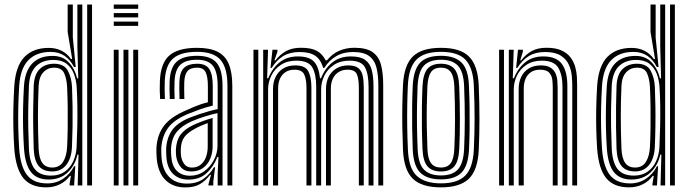

<svg xmlns="http://www.w3.org/2000/svg" viewBox="-20 -820 3052 849"><path d="M387 0H365.5V-800H387ZM344 0H323.5L327.2 -136.2L322.5 -136.5Q311.8 -88 279 -57.1Q246.2 -26.2 194.8 -26.2Q143.8 -26.2 117.6 -58.4Q91.5 -90.5 86.2 -162.2Q83.2 -207.2 82.2 -251.9Q81.2 -296.5 82.1 -342.9Q83 -389.2 86 -439.8Q90.5 -506.5 122.9 -539.6Q155.2 -572.8 212.5 -572.8Q257.8 -572.8 284.8 -543.5Q311.8 -514.2 321 -473.5H326L322.2 -613V-800H344ZM205.5 -43.5Q242.2 -43.5 266.6 -61Q291 -78.5 304 -107.2Q317 -136 318.8 -169.8Q321 -218.5 321.9 -264.2Q322.8 -310 322.1 -352.6Q321.5 -395.2 319.2 -434Q317.2 -466.5 306.6 -494Q296 -521.5 274.2 -538.2Q252.5 -555 216 -555Q167.8 -555 139.2 -527Q110.8 -499 107.8 -439.5Q105.8 -390.8 105 -346.5Q104.2 -302.2 105 -257.5Q105.8 -212.8 107.8 -162.5Q110.8 -101.5 133.6 -72.5Q156.5 -43.5 205.5 -43.5ZM211 -62Q171 -62 151.1 -86Q131.2 -110 129 -162.5Q127.5 -210 126.9 -255.6Q126.2 -301.2 126.9 -346.9Q127.5 -392.5 129 -439.2Q131.2 -491.5 155.9 -514.9Q180.5 -538.2 219 -538.2Q263.2 -538.2 279.9 -507.5Q296.5 -476.8 298.5 -434.8Q300.2 -392.8 300.9 -349.4Q301.5 -306 300.9 -261Q300.2 -216 298.2 -170Q296 -120 273.2 -91Q250.5 -62 211 -62ZM211 -79.2Q243.2 -79.2 258.9 -104.2Q274.5 -129.2 276.8 -170Q278.8 -212 279.4 -257Q280 -302 279.4 -347.1Q278.8 -392.2 276.8 -434.5Q275 -471 263.9 -495.9Q252.8 -520.8 219.2 -520.8Q191 -520.8 171.9 -500.6Q152.8 -480.5 150.8 -440Q147.8 -369.8 147.8 -303.5Q147.8 -237.2 150.8 -162.2Q152.8 -119.8 167.2 -99.5Q181.8 -79.2 211 -79.2ZM184.2 8.5Q116.8 8.5 83.4 -32.2Q50 -73 43.2 -162.2Q40.2 -207.8 39.2 -252.8Q38.2 -297.8 39.2 -344.1Q40.2 -390.5 43.2 -440.2Q49.2 -528.2 88.2 -568.2Q127.2 -608.2 195.5 -608.2Q226.8 -608.2 252 -595.8Q277.2 -583.2 294 -558.8H299.2L279.2 -678.8V-800H302V-654.2L314.8 -523.8H307Q291.5 -555 265.8 -572.8Q240 -590.5 203.8 -590.5Q141 -590.5 105.4 -553.9Q69.8 -517.2 64.8 -440Q62 -392 60.9 -346.4Q59.8 -300.8 60.8 -255.5Q61.8 -210.2 64.8 -163Q70.2 -84.5 99.1 -46.8Q128 -9 189 -9Q229 -9 259.9 -30.1Q290.8 -51.2 307.8 -85.2H312.8L307.8 0H287.8L288 -7.8L293.5 -42.2H289Q271.2 -18 244.2 -4.8Q217.2 8.5 184.2 8.5Z M483 -781V-800H591V-781ZM483 -705.5V-724.5H591V-705.5ZM483 -743.2V-762.2H591V-743.2ZM569.2 0V-600H591V0ZM483 0V-600H504.5V0ZM526 0V-600H547.8V0Z M985.8 0V-439.5Q985.8 -520.5 954.8 -555.6Q923.8 -590.8 851.8 -590.8Q777.8 -590.8 744.5 -560.5Q711.2 -530.2 708.5 -460.2Q708 -442.5 708 -422.4Q708 -402.2 709.2 -382.2H688Q686.5 -403 686.4 -421.6Q686.2 -440.2 687 -461.2Q690 -540.5 728.6 -574.5Q767.2 -608.5 851.8 -608.5Q907.5 -608.5 941.8 -591.4Q976 -574.2 991.6 -537.1Q1007.2 -500 1007.2 -439.5V0ZM820.2 -43Q856 -43 883.2 -62.8Q910.5 -82.5 926.1 -113Q941.8 -143.5 941.8 -175V-319.8Q916.8 -314.8 886.5 -305.2Q856.2 -295.8 827.5 -283.5Q784 -264.2 761.2 -236.4Q738.5 -208.5 736.2 -161.2Q735.8 -152 736.4 -143.5Q737 -135 737.5 -127.2Q740.5 -86 762.1 -64.5Q783.8 -43 820.2 -43ZM825.5 -61.8Q795.2 -61.8 779.1 -81.4Q763 -101 759 -129Q758.2 -136.8 757.9 -145.2Q757.5 -153.8 757.8 -159.2Q760 -200 778.4 -224.6Q796.8 -249.2 834.5 -267Q853 -275.8 875.8 -284.1Q898.5 -292.5 920.2 -298.5V-173Q920.2 -143.5 909.5 -118.1Q898.8 -92.8 877.8 -77.2Q856.8 -61.8 825.5 -61.8ZM828.5 -79Q851.8 -79 867.4 -91.8Q883 -104.5 890.8 -125.4Q898.5 -146.2 898.5 -171.2V-275.8Q881.2 -269.5 867 -263.2Q852.8 -257 841.5 -250.5Q809 -233 794.6 -212.9Q780.2 -192.8 779.5 -159.5Q779.2 -152.5 779.4 -145.5Q779.5 -138.5 780.5 -131Q783 -111 794.6 -95Q806.2 -79 828.5 -79ZM799.8 8.8Q743.8 8.8 710.8 -24.9Q677.8 -58.5 672.8 -121.8Q672 -134 671.6 -147.2Q671.2 -160.5 671.8 -168.8Q676 -226.2 706.1 -265.2Q736.2 -304.2 805.5 -333.2Q823.8 -341.5 837.6 -347.4Q851.5 -353.2 865.9 -358.1Q880.2 -363 899.2 -367.8V-439.5Q899.2 -480.8 889.1 -500.8Q879 -520.8 851.8 -520.8Q821.8 -520.8 808.9 -505.4Q796 -490 794.8 -456.5Q794.5 -446 794.4 -426Q794.2 -406 795.2 -382.2H773.8Q772.8 -408.5 772.9 -426.6Q773 -444.8 773.2 -458.8Q775 -502.8 794.2 -520.5Q813.5 -538.2 851.8 -538.2Q890.5 -538.2 905.6 -514.4Q920.8 -490.5 920.8 -439.5V-353Q889 -345.2 863.6 -336.2Q838.2 -327.2 812.8 -316.8Q749.8 -290.8 723.5 -254.9Q697.2 -219 693.2 -167Q692.8 -157.5 693.1 -146.1Q693.5 -134.8 694.2 -123.5Q698.8 -67.2 727.9 -37.8Q757 -8.2 806.2 -8.2Q850.8 -8.2 879.6 -29Q908.5 -49.8 926.2 -80.5H931.2L923.2 -17V0H901.8L901.5 -4.2L913 -46.8H909Q888 -19.5 863.2 -5.4Q838.5 8.8 799.8 8.8ZM942.5 0.2V-52L946 -126H941.2Q923.5 -81.2 892.5 -53.4Q861.5 -25.5 812.5 -25.8Q771.2 -26 745.4 -51Q719.5 -76 715.8 -125.2Q715.2 -135 714.8 -145.6Q714.2 -156.2 714.8 -165Q718.2 -212.5 741.5 -245.1Q764.8 -277.8 820.2 -300.2Q841.8 -308.5 863.5 -315.8Q885.2 -323 905.4 -328.6Q925.5 -334.2 942.5 -337.5V-439.5Q942.5 -501.8 921.6 -528.8Q900.8 -555.8 851.8 -555.8Q800.5 -555.8 777.1 -533.2Q753.8 -510.8 751.8 -459.2Q751.2 -441.8 751.2 -422Q751.2 -402.2 752.2 -382.2H730.8Q729.8 -403.2 729.6 -423.1Q729.5 -443 730 -459.8Q732.5 -520.5 760.8 -546.9Q789 -573.2 851.8 -573.2Q912 -573.2 938 -542.2Q964 -511.2 964 -439.5V0.2Z M1653 0V-440.8Q1653 -486.8 1644.9 -520.1Q1636.8 -553.5 1612.8 -571.8Q1588.8 -590 1540.8 -590Q1498 -590 1466.5 -571.5Q1435 -553 1414 -519.5H1409.2Q1398.2 -556.8 1374 -573.4Q1349.8 -590 1304.5 -590Q1261.8 -590 1232.2 -572Q1202.8 -554 1181.2 -519.5H1176L1184.8 -600H1206.5L1206.8 -591.2L1193.5 -553.2H1198.2Q1219.2 -580.2 1245.8 -594.5Q1272.2 -608.8 1311 -608.8Q1354.8 -608.8 1379.9 -595.8Q1405 -582.8 1420 -553.2H1426Q1448.2 -581.5 1479.1 -595.1Q1510 -608.8 1547.5 -608.8Q1601.2 -608.8 1628.5 -588.9Q1655.8 -569 1665.1 -532.1Q1674.5 -495.2 1674.5 -444.8V0ZM1100.8 0V-600H1122.2V0ZM1187.2 0V-427Q1187.2 -456.8 1198.8 -480.1Q1210.2 -503.5 1232.1 -517.1Q1254 -530.8 1285.5 -530.8Q1330 -530.8 1343.5 -504.5Q1357 -478.2 1357 -432.5V0H1335.2V-431.2Q1335.2 -470 1325.1 -490.9Q1315 -511.8 1282.2 -511.8Q1259 -511.8 1242.9 -501.4Q1226.8 -491 1218.2 -472.5Q1209.8 -454 1209.8 -429V0ZM1143.8 0V-600H1165.2L1161.2 -474H1166.2Q1184.8 -519.8 1217.5 -545.2Q1250.2 -570.8 1298.2 -570.5Q1346.8 -570.2 1368.2 -547.6Q1389.8 -525 1395 -474H1399.5Q1417.8 -519.8 1451.4 -545.4Q1485 -571 1533.2 -570.5Q1573.5 -570.2 1594.6 -555.1Q1615.8 -540 1623.6 -511Q1631.5 -482 1631.5 -439.2V0H1609.8V-436.5Q1609.8 -492 1594 -521.9Q1578.2 -551.8 1525.5 -551.8Q1484.8 -551.8 1456.8 -533.2Q1428.8 -514.8 1414.4 -485.8Q1400 -456.8 1400 -425.2V0H1378.2V-436.5Q1378.2 -492 1361 -521.9Q1343.8 -551.8 1290.5 -551.8Q1250 -551.8 1222 -533.2Q1194 -514.8 1179.8 -485.8Q1165.5 -456.8 1165.5 -425.2V0ZM1421.5 0V-427Q1421.5 -456.8 1433.1 -480.1Q1444.8 -503.5 1466.9 -517.1Q1489 -530.8 1520.2 -530.8Q1550 -530.8 1564.6 -518.8Q1579.2 -506.8 1583.9 -484.8Q1588.5 -462.8 1588.5 -432.5V0H1566.8V-431.2Q1566.8 -469.2 1558.5 -490.5Q1550.2 -511.8 1517.2 -511.8Q1494 -511.8 1477.4 -501.4Q1460.8 -491 1451.9 -472.5Q1443 -454 1443 -429V0Z M1929.8 8.5Q1844.5 8.5 1805.2 -30Q1766 -68.5 1762 -156.5Q1759.8 -210.2 1759 -257.8Q1758.2 -305.2 1759 -351Q1759.8 -396.8 1762 -444.2Q1766.5 -532 1805.5 -570.2Q1844.5 -608.5 1929.8 -608.5Q2015.8 -608.5 2054.2 -569.6Q2092.8 -530.8 2096.8 -443.8Q2100.2 -362.5 2100.1 -294.5Q2100 -226.5 2097 -156.2Q2092.5 -67.5 2053.1 -29.5Q2013.8 8.5 1929.8 8.5ZM1929.8 -9.2Q2003.2 -9.2 2037.2 -43.5Q2071.2 -77.8 2075.2 -157.2Q2078.5 -227 2078.6 -293.2Q2078.8 -359.5 2075.2 -442.8Q2071.8 -520.2 2038.6 -555.5Q2005.5 -590.8 1929.8 -590.8Q1855 -590.8 1821.1 -556Q1787.2 -521.2 1783.5 -442Q1781.5 -399.8 1780.8 -355.5Q1780 -311.2 1780.6 -262.2Q1781.2 -213.2 1783.8 -156.5Q1787.5 -74.5 1823.5 -41.9Q1859.5 -9.2 1929.8 -9.2ZM1929.8 -26.8Q1868.5 -26.8 1838.4 -56.6Q1808.2 -86.5 1805 -159.5Q1803.2 -206.5 1802.5 -254.1Q1801.8 -301.8 1802.4 -348.8Q1803 -395.8 1805 -440.2Q1808.5 -511.2 1837.2 -542.2Q1866 -573.2 1929.8 -573.2Q1990 -573.2 2020.2 -544Q2050.5 -514.8 2053.5 -443Q2055.8 -390.2 2056.5 -342.8Q2057.2 -295.2 2056.6 -250.2Q2056 -205.2 2054 -160.2Q2050.5 -87.8 2021.2 -57.2Q1992 -26.8 1929.8 -26.8ZM1929.8 -44.2Q1980.8 -44.2 2005 -70.9Q2029.2 -97.5 2032.2 -160.8Q2035 -219.5 2035.2 -289.8Q2035.5 -360 2032.2 -439.8Q2029.5 -503.5 2004.8 -529.6Q1980 -555.8 1929.8 -555.8Q1878.5 -555.8 1854.1 -529.2Q1829.8 -502.8 1826.5 -439.5Q1825 -400.8 1824.1 -356.5Q1823.2 -312.2 1823.9 -263.1Q1824.5 -214 1826.8 -160.2Q1829.5 -95.8 1854.8 -70Q1880 -44.2 1929.8 -44.2ZM1929.8 -61.8Q1890.5 -61.8 1870.6 -84Q1850.8 -106.2 1848.2 -161Q1846.2 -210.2 1845.6 -256.1Q1845 -302 1845.6 -347.1Q1846.2 -392.2 1848.2 -438.5Q1850.8 -492.2 1869.9 -515.2Q1889 -538.2 1929.8 -538.2Q1968.2 -538.2 1988.2 -516.5Q2008.2 -494.8 2010.5 -439.2Q2013.5 -365.5 2013.6 -296Q2013.8 -226.5 2010.8 -161.8Q2008.2 -107.5 1989 -84.6Q1969.8 -61.8 1929.8 -61.8ZM1929.8 -79.2Q1960 -79.2 1973.6 -99.2Q1987.2 -119.2 1989 -162.8Q1991.8 -223.8 1992 -290.6Q1992.2 -357.5 1989 -438.2Q1987.2 -482 1973.2 -501.4Q1959.2 -520.8 1929.8 -520.8Q1899 -520.8 1885.5 -500.8Q1872 -480.8 1869.8 -437.5Q1868 -392.5 1867.2 -349.2Q1866.5 -306 1867.2 -260.4Q1868 -214.8 1870 -161.8Q1871.8 -116.8 1886.4 -98Q1901 -79.2 1929.8 -79.2Z M2510.5 0V-440.8Q2510.5 -459.8 2508.2 -485.1Q2506 -510.5 2495.1 -534.4Q2484.2 -558.2 2459.6 -574.1Q2435 -590 2390 -590Q2347.5 -590 2318.2 -572Q2289 -554 2267.5 -519.5H2262.2L2270.5 -600H2292L2292.2 -592L2280.5 -553.2H2284.5Q2305.5 -580.2 2331.8 -594.5Q2358 -608.8 2396.8 -608.8Q2437.8 -608.8 2463.6 -596.6Q2489.5 -584.5 2503.6 -565Q2517.8 -545.5 2523.8 -523.2Q2529.8 -501 2530.9 -480.1Q2532 -459.2 2532 -444.8V0ZM2187 0V-600H2208.5V0ZM2273.5 0V-427Q2273.5 -456.8 2284.8 -480.1Q2296 -503.5 2317.9 -517.1Q2339.8 -530.8 2371 -530.8Q2399 -530.8 2414.4 -520.8Q2429.8 -510.8 2436.5 -495.4Q2443.2 -480 2444.5 -463.2Q2445.8 -446.5 2445.8 -432.5V0H2424.2V-431.2Q2424.2 -447.2 2422.4 -466Q2420.5 -484.8 2408.8 -498.2Q2397 -511.8 2367.8 -511.8Q2344.8 -511.8 2328.6 -501.4Q2312.5 -491 2304.2 -472.5Q2296 -454 2296 -429V0ZM2230 0V-600H2251.5L2247.5 -474H2252.5Q2271 -519.8 2303.4 -545.4Q2335.8 -571 2383.8 -570.5Q2440.5 -570.2 2464.6 -537.1Q2488.8 -504 2488.8 -439.2V0H2467.2V-436.5Q2467.2 -489 2448.6 -520.4Q2430 -551.8 2376 -551.8Q2335.5 -551.8 2307.8 -533.2Q2280 -514.8 2265.9 -485.8Q2251.8 -456.8 2251.8 -425.2V0Z M2964.2 0H2942.8V-800H2964.2ZM2921.2 0H2900.8L2904.5 -136.2L2899.8 -136.5Q2889 -88 2856.2 -57.1Q2823.5 -26.2 2772 -26.2Q2721 -26.2 2694.9 -58.4Q2668.8 -90.5 2663.5 -162.2Q2660.5 -207.2 2659.5 -251.9Q2658.5 -296.5 2659.4 -342.9Q2660.2 -389.2 2663.2 -439.8Q2667.8 -506.5 2700.1 -539.6Q2732.5 -572.8 2789.8 -572.8Q2835 -572.8 2862 -543.5Q2889 -514.2 2898.2 -473.5H2903.2L2899.5 -613V-800H2921.2ZM2782.8 -43.5Q2819.5 -43.5 2843.9 -61Q2868.2 -78.5 2881.2 -107.2Q2894.2 -136 2896 -169.8Q2898.2 -218.5 2899.1 -264.2Q2900 -310 2899.4 -352.6Q2898.8 -395.2 2896.5 -434Q2894.5 -466.5 2883.9 -494Q2873.2 -521.5 2851.5 -538.2Q2829.8 -555 2793.2 -555Q2745 -555 2716.5 -527Q2688 -499 2685 -439.5Q2683 -390.8 2682.2 -346.5Q2681.5 -302.2 2682.2 -257.5Q2683 -212.8 2685 -162.5Q2688 -101.5 2710.9 -72.5Q2733.8 -43.5 2782.8 -43.5ZM2788.2 -62Q2748.2 -62 2728.4 -86Q2708.5 -110 2706.2 -162.5Q2704.8 -210 2704.1 -255.6Q2703.5 -301.2 2704.1 -346.9Q2704.8 -392.5 2706.2 -439.2Q2708.5 -491.5 2733.1 -514.9Q2757.8 -538.2 2796.2 -538.2Q2840.5 -538.2 2857.1 -507.5Q2873.8 -476.8 2875.8 -434.8Q2877.5 -392.8 2878.1 -349.4Q2878.8 -306 2878.1 -261Q2877.5 -216 2875.5 -170Q2873.2 -120 2850.5 -91Q2827.8 -62 2788.2 -62ZM2788.2 -79.2Q2820.5 -79.2 2836.1 -104.2Q2851.8 -129.2 2854 -170Q2856 -212 2856.6 -257Q2857.2 -302 2856.6 -347.1Q2856 -392.2 2854 -434.5Q2852.2 -471 2841.1 -495.9Q2830 -520.8 2796.5 -520.8Q2768.2 -520.8 2749.1 -500.6Q2730 -480.5 2728 -440Q2725 -369.8 2725 -303.5Q2725 -237.2 2728 -162.2Q2730 -119.8 2744.5 -99.5Q2759 -79.2 2788.2 -79.2ZM2761.5 8.5Q2694 8.5 2660.6 -32.2Q2627.2 -73 2620.5 -162.2Q2617.5 -207.8 2616.5 -252.8Q2615.5 -297.8 2616.5 -344.1Q2617.5 -390.5 2620.5 -440.2Q2626.5 -528.2 2665.5 -568.2Q2704.5 -608.2 2772.8 -608.2Q2804 -608.2 2829.2 -595.8Q2854.5 -583.2 2871.2 -558.8H2876.5L2856.5 -678.8V-800H2879.2V-654.2L2892 -523.8H2884.2Q2868.8 -555 2843 -572.8Q2817.2 -590.5 2781 -590.5Q2718.2 -590.5 2682.6 -553.9Q2647 -517.2 2642 -440Q2639.2 -392 2638.1 -346.4Q2637 -300.8 2638 -255.5Q2639 -210.2 2642 -163Q2647.5 -84.5 2676.4 -46.8Q2705.2 -9 2766.2 -9Q2806.2 -9 2837.1 -30.1Q2868 -51.2 2885 -85.2H2890L2885 0H2865L2865.2 -7.8L2870.8 -42.2H2866.2Q2848.5 -18 2821.5 -4.8Q2794.5 8.5 2761.5 8.5Z"/></svg>

Font: Big Shoulders Inline Display Thin
Style: Bold
Weight: 700
Version: Version 2.002